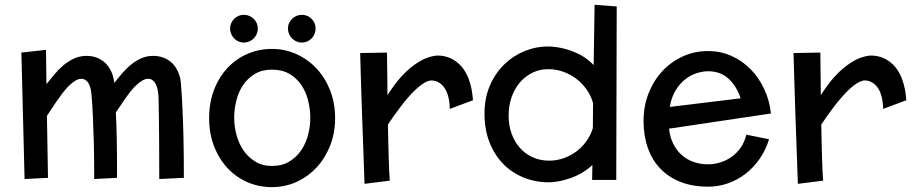

<svg xmlns="http://www.w3.org/2000/svg" viewBox="-20 -727 3792 797"><path d="M172.9 -377.9Q188.5 -397.5 205.8 -418.2Q223.1 -439 243.4 -456.1Q263.7 -473.1 287.4 -484.1Q311 -495.1 339.8 -495.1Q360.4 -495.1 379.4 -488.5Q398.4 -481.9 414.1 -468.3Q429.7 -454.6 440.4 -433.3Q451.2 -412.1 454.1 -382.8Q469.2 -401.9 486.1 -421.6Q502.9 -441.4 522.7 -457.8Q542.5 -474.1 565.4 -484.6Q588.4 -495.1 616.2 -495.1Q637.7 -495.1 658.2 -487.8Q678.7 -480.5 694.6 -465.1Q710.4 -449.7 720.7 -425.5Q731 -401.4 731.9 -368.2Q734.9 -332.5 737.3 -278.3Q739.7 -231.9 741.5 -160.4Q743.2 -88.9 743.2 11.2L641.1 16.1Q641.1 -72.8 640.6 -136Q640.1 -199.2 639.6 -240.7Q638.7 -289.1 638.2 -320.8Q636.7 -360.8 625.2 -380.4Q613.8 -399.9 595.2 -399.9Q583 -399.9 570.6 -392.6Q558.1 -385.3 545.7 -373.5Q533.2 -361.8 521.2 -346.7Q509.3 -331.5 498.5 -315.9Q487.8 -300.3 478 -285.6Q468.3 -271 460.9 -259.8Q461.9 -238.3 462.9 -212.4Q463.9 -186.5 464.6 -153.8Q465.3 -121.1 465.6 -80.6Q465.8 -40 465.8 11.2L371.1 16.1Q371.1 -72.8 369.4 -136Q367.7 -199.2 365.7 -240.7Q363.8 -289.1 360.8 -320.8Q359.4 -360.8 347.9 -380.4Q336.4 -399.9 317.9 -399.9Q305.2 -399.9 292 -391.6Q278.8 -383.3 265.4 -370.1Q252 -356.9 239.3 -340.1Q226.6 -323.2 214.8 -306.2Q203.1 -289.1 192.9 -273.4Q182.6 -257.8 174.8 -246.1L179.2 11.2L82 16.1L68.8 -508.8L170.9 -520Z M1371.1 -236.8Q1371.1 -175.3 1350.6 -123Q1330.1 -70.8 1294.4 -32.2Q1258.8 6.3 1210.9 28.1Q1163.1 49.8 1108.9 49.8Q1054.7 49.8 1007.3 29.3Q960 8.8 924.6 -29.1Q889.2 -66.9 868.7 -119.6Q848.1 -172.4 848.1 -236.8Q848.1 -301.8 868.7 -354.7Q889.2 -407.7 924.6 -445.3Q960 -482.9 1007.3 -503.4Q1054.7 -523.9 1108.9 -523.9Q1163.1 -523.9 1210.9 -502.2Q1258.8 -480.5 1294.4 -442.1Q1330.1 -403.8 1350.6 -351.3Q1371.1 -298.8 1371.1 -236.8ZM1268.1 -237.8Q1268.1 -272.9 1259.3 -308.8Q1250.5 -344.7 1231.4 -373.3Q1212.4 -401.9 1182.1 -419.9Q1151.9 -438 1108.9 -438Q1067.4 -438 1037.6 -419.9Q1007.8 -401.9 988.8 -373.3Q969.7 -344.7 960.9 -308.8Q952.1 -272.9 952.1 -237.8Q952.1 -202.6 961.7 -167Q971.2 -131.3 990.7 -102.8Q1010.3 -74.2 1039.8 -56.2Q1069.3 -38.1 1108.9 -38.1Q1150.4 -38.1 1180.4 -56.2Q1210.4 -74.2 1230 -102.8Q1249.5 -131.3 1258.8 -167Q1268.1 -202.6 1268.1 -237.8ZM1290 -608.4Q1290 -596.7 1285.6 -585.9Q1281.2 -575.2 1273.4 -567.4Q1265.6 -559.6 1255.4 -554.9Q1245.1 -550.3 1232.9 -550.3Q1221.2 -550.3 1210.7 -554.9Q1200.2 -559.6 1192.4 -567.4Q1184.6 -575.2 1179.9 -585.9Q1175.3 -596.7 1175.3 -608.4Q1175.3 -620.6 1179.9 -630.9Q1184.6 -641.1 1192.4 -648.9Q1200.2 -656.7 1210.7 -661.1Q1221.2 -665.5 1232.9 -665.5Q1245.1 -665.5 1255.4 -661.1Q1265.6 -656.7 1273.4 -648.9Q1281.2 -641.1 1285.6 -630.9Q1290 -620.6 1290 -608.4ZM1050.3 -608.4Q1050.3 -596.7 1045.7 -585.9Q1041 -575.2 1033.2 -567.4Q1025.4 -559.6 1014.6 -554.9Q1003.9 -550.3 992.2 -550.3Q980.5 -550.3 970 -554.9Q959.5 -559.6 951.9 -567.4Q944.3 -575.2 939.7 -585.9Q935.1 -596.7 935.1 -608.4Q935.1 -620.6 939.7 -630.9Q944.3 -641.1 951.9 -648.9Q959.5 -656.7 970 -661.1Q980.5 -665.5 992.2 -665.5Q1003.9 -665.5 1014.6 -661.1Q1025.4 -656.7 1033.2 -648.9Q1041 -641.1 1045.7 -630.9Q1050.3 -620.6 1050.3 -608.4Z M1847.2 -274.9Q1846.7 -298.8 1843 -316.4Q1839.4 -334 1833.7 -346.7Q1828.1 -359.4 1821 -367.7Q1814 -376 1806.6 -381.3Q1789.6 -393.6 1768.1 -393.1Q1754.4 -391.1 1739 -381.6Q1723.6 -372.1 1707.5 -357.2Q1691.4 -342.3 1675 -323.5Q1658.7 -304.7 1643.6 -284.9Q1628.4 -265.1 1614.7 -245.6Q1601.1 -226.1 1590.3 -210Q1590.8 -173.3 1591.8 -137.9Q1592.8 -102.5 1593.5 -72Q1594.2 -41.5 1595.5 -16.8Q1596.7 7.8 1598.1 22.9L1493.2 36.1Q1490.2 -47.9 1487.8 -116Q1485.4 -184.1 1483.4 -237.8Q1481.4 -291.5 1480.2 -332.5Q1479 -373.5 1478 -403.3Q1476.1 -473.1 1475.1 -506.8L1586.4 -508.8Q1586.9 -479 1587.2 -448Q1587.4 -417 1587.9 -391.1Q1588.4 -360.8 1588.4 -332Q1602.5 -354.5 1622.8 -381.3Q1643.1 -408.2 1668.7 -432.1Q1694.3 -456.1 1724.9 -473.9Q1755.4 -491.7 1790 -496.1Q1829.1 -498 1861.3 -479.5Q1875 -471.7 1888.4 -458.7Q1901.9 -445.8 1913.3 -425.5Q1924.8 -405.3 1932.6 -377.2Q1940.4 -349.1 1943.4 -311Z M2540 -700.2 2538.1 20H2438L2439 -42Q2424.3 -28.3 2408.9 -18.1Q2393.6 -7.8 2378.2 -0.2Q2362.8 7.3 2348.1 12.5Q2333.5 17.6 2320.3 21Q2289.6 28.8 2259.3 29.8Q2202.6 29.8 2153.8 10Q2105 -9.8 2068.8 -46.6Q2032.7 -83.5 2012 -136.2Q1991.2 -189 1991.2 -254.9Q1991.2 -321.3 2014.2 -373.3Q2037.1 -425.3 2074.5 -460.9Q2111.8 -496.6 2158.9 -515.4Q2206.1 -534.2 2253.9 -534.2Q2286.6 -533.7 2320.3 -525.4Q2349.1 -518.6 2382.3 -502.7Q2415.5 -486.8 2444.3 -457L2448.2 -707ZM2259.3 -60.1Q2289.6 -60.1 2318.4 -69.8Q2347.2 -79.6 2371.3 -97.4Q2395.5 -115.2 2413.6 -140.1Q2431.6 -165 2440.9 -194.8L2441.9 -298.8Q2433.1 -330.1 2414.6 -356.2Q2396 -382.3 2371.1 -400.9Q2346.2 -419.4 2316.7 -429.7Q2287.1 -439.9 2256.3 -439.9Q2220.2 -439.9 2189.9 -425Q2159.7 -410.2 2137.7 -384.3Q2115.7 -358.4 2103.5 -323.2Q2091.3 -288.1 2091.3 -247.1Q2091.3 -206.1 2103.8 -171.9Q2116.2 -137.7 2138.4 -112.8Q2160.6 -87.9 2191.7 -74Q2222.7 -60.1 2259.3 -60.1Z M2919.4 -44.9Q2945.3 -44.9 2970.7 -53Q2996.1 -61 3017.6 -76.4Q3039.1 -91.8 3054.9 -114.7Q3070.8 -137.7 3078.1 -168L3172.4 -148.9Q3158.7 -104.5 3133.8 -68.4Q3108.9 -32.2 3075.7 -6.3Q3042.5 19.5 3002.7 33.7Q2962.9 47.9 2919.4 47.9Q2855 47.9 2805.2 28.3Q2755.4 8.8 2721.2 -26.9Q2687 -62.5 2669.2 -112.8Q2651.4 -163.1 2651.4 -225.1Q2651.4 -286.1 2672.1 -339.1Q2692.9 -392.1 2729 -431.2Q2765.1 -470.2 2814 -492.7Q2862.8 -515.1 2919.4 -515.1Q2970.2 -515.1 3015.1 -495.4Q3060.1 -475.6 3094.7 -440.7Q3129.4 -405.8 3151.9 -358.4Q3174.3 -311 3180.2 -255.9L2757.3 -192.9Q2760.7 -158.2 2774.4 -130.6Q2788.1 -103 2809.3 -84Q2830.6 -64.9 2858.6 -54.9Q2886.7 -44.9 2919.4 -44.9ZM3054.2 -318.8 3051.3 -328.1Q3032.7 -376.5 3000.2 -403.8Q2967.8 -431.2 2919.4 -431.2Q2898.9 -431.2 2874.5 -424.1Q2850.1 -417 2827.1 -399.9Q2804.2 -382.8 2785.9 -354.2Q2767.6 -325.7 2760.3 -283.2Z M3646 -274.9Q3645.5 -298.8 3641.8 -316.4Q3638.2 -334 3632.6 -346.7Q3627 -359.4 3619.9 -367.7Q3612.8 -376 3605.5 -381.3Q3588.4 -393.6 3566.9 -393.1Q3553.2 -391.1 3537.8 -381.6Q3522.5 -372.1 3506.3 -357.2Q3490.2 -342.3 3473.9 -323.5Q3457.5 -304.7 3442.4 -284.9Q3427.2 -265.1 3413.6 -245.6Q3399.9 -226.1 3389.2 -210Q3389.6 -173.3 3390.6 -137.9Q3391.6 -102.5 3392.3 -72Q3393.1 -41.5 3394.3 -16.8Q3395.5 7.8 3397 22.9L3292 36.1Q3289.1 -47.9 3286.6 -116Q3284.2 -184.1 3282.2 -237.8Q3280.3 -291.5 3279.1 -332.5Q3277.8 -373.5 3276.9 -403.3Q3274.9 -473.1 3273.9 -506.8L3385.3 -508.8Q3385.7 -479 3386 -448Q3386.2 -417 3386.7 -391.1Q3387.2 -360.8 3387.2 -332Q3401.4 -354.5 3421.6 -381.3Q3441.9 -408.2 3467.5 -432.1Q3493.2 -456.1 3523.7 -473.9Q3554.2 -491.7 3588.9 -496.1Q3627.9 -498 3660.2 -479.5Q3673.8 -471.7 3687.3 -458.7Q3700.7 -445.8 3712.2 -425.5Q3723.6 -405.3 3731.4 -377.2Q3739.3 -349.1 3742.2 -311Z"/></svg>

Font: McLaren
Style: Regular
Weight: 400
Designer: Astigmatic (AOETI)
Foundry: Astigmatic (AOETI)
Version: Version 1.000